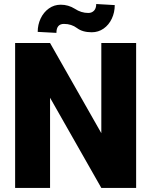

<svg xmlns="http://www.w3.org/2000/svg" viewBox="-20 -922 742 942"><path d="M543 -897Q543 -861.3 528.6 -830.6Q514.2 -799.8 488.3 -781.7Q462.4 -763.7 430.2 -763.7Q384.8 -763.7 357.9 -784.2Q330.6 -804.7 293.9 -804.7Q256.8 -804.7 256.8 -760.7L165 -765.6Q165 -800.8 179.4 -831.3Q193.8 -861.8 219.7 -880.4Q245.6 -898.9 277.8 -898.9Q315.4 -898.9 347.2 -878.9Q377.9 -858.4 413.6 -858.4Q430.2 -858.4 441.2 -869.6Q452.1 -880.9 452.1 -902.3ZM647.9 -710.9V0H477.1L225.6 -442.4V0H54.2V-710.9H225.6L477.1 -268.6V-710.9Z"/></svg>

Font: Mardoto Black
Style: Regular
Weight: 900
Designer: Christian Robertson, Vahan Hovhannisyan
Foundry: Google
Version: Version 1.000